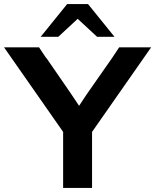

<svg xmlns="http://www.w3.org/2000/svg" viewBox="-28 -929 769 949"><path d="M173 -747 304 -909H407L538 -747H452L356 -836L260 -747ZM-8 -695H165L195 -650Q195 -649 199 -644.5Q203 -640 205 -637Q353 -423 363 -406Q385 -442 462.5 -551.5Q540 -661 561 -695H719L427 -277V0H284V-277Z"/></svg>

Font: Coval
Style: ExtraBold
Weight: 800
Foundry: Context Ltd
Version: Version 001.000